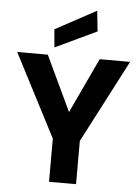

<svg xmlns="http://www.w3.org/2000/svg" viewBox="-63 -1014 775 1062"><g transform="rotate(5 325.0 -483.0)"><path d="M250 0V-240L12 -700H182L342 -361H311L470 -700H639L400 -240V0ZM215 -743 206 -843 433 -966 445 -852Z"/></g></svg>

Font: DM Sans 17pt Black
Style: Regular
Weight: 900
Version: Version 4.004;gftools[0.9.30]